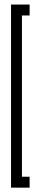

<svg xmlns="http://www.w3.org/2000/svg" viewBox="-20 -755 175 856"><path d="M29.2 -734.7H112V-686H77.9V32.9H112V81.6H29.2Z"/></svg>

Font: Marapfhont
Style: Book
Weight: 400
Version: Version 0.15